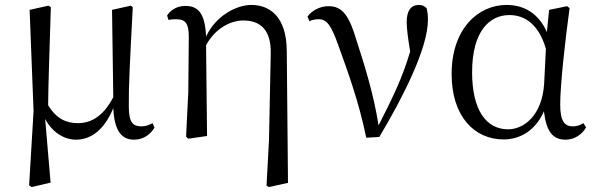

<svg xmlns="http://www.w3.org/2000/svg" viewBox="-20 -551 2416 778"><path d="M288 15C354 15 406 -32 439 -113C443 -25 470 15 523 15C562 15 590 -7 606 -34L598 -52C585 -45 572 -39 553 -39C519 -39 502 -54 502 -119C501 -199 506 -291 518 -522L510 -528L434 -511L439 -157C401 -85 354 -52 296 -52C248 -52 208 -70 175 -125C176 -221 180 -320 186 -522L176 -528L100 -511L116 -101L98 200L108 207L185 189L163 -69C191 -16 239 15 288 15Z M1060 201 1069 207 1147 190 1142 -345C1141 -485 1072 -531 998 -531C941 -531 856 -490 815 -403C811 -500 781 -527 731 -527C696 -527 670 -509 657 -488L663 -470C675 -473 684 -473 695 -473C731 -473 745 -456 745 -403L743 -178L734 3L743 11L819 0L815 -368C852 -436 914 -468 966 -468C1034 -468 1080 -431 1077 -331L1070 16Z M1464 7 1517 4C1615 -160 1714 -357 1714 -470C1714 -488 1713 -501 1709 -517C1701 -526 1692 -531 1677 -531C1645 -531 1628 -507 1628 -462C1628 -434 1633 -397 1642 -342C1610 -234 1570 -153 1514 -43C1495 -165 1458 -285 1425 -386C1395 -489 1367 -526 1311 -526C1279 -526 1245 -510 1226 -484L1234 -465C1244 -470 1256 -473 1272 -473C1304 -473 1322 -449 1351 -367C1390 -259 1435 -136 1464 7Z M2021 14C2083 14 2148 -18 2184 -100C2194 -16 2221 15 2272 15C2309 15 2339 -7 2355 -35L2344 -52C2330 -44 2319 -39 2301 -39C2268 -39 2250 -60 2250 -127C2250 -204 2269 -380 2288 -518L2278 -526L2205 -511L2196 -421C2162 -497 2104 -531 2032 -531C1920 -531 1810 -437 1810 -251C1810 -82 1900 14 2021 14ZM2192 -353 2185 -213C2177 -82 2102 -27 2039 -27C1949 -27 1893 -107 1893 -258C1893 -425 1964 -490 2044 -490C2105 -490 2163 -454 2192 -353Z"/></svg>

Font: Harano Aji Mincho KR
Style: Regular
Weight: 400
Foundry: Masamichi Hosoda
Version: HaranoAjiMinchoKR-Regular version 20230610;ttx 4.39.4